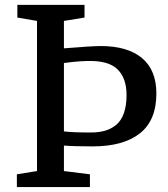

<svg xmlns="http://www.w3.org/2000/svg" viewBox="-20 -763 687 783"><path d="M48.8 0V-52.2L130.9 -65.4V-677.7L50.8 -691.4V-743.2H324.7V-691.4L240.7 -677.7V-565.9Q354.5 -575.2 391.1 -575.2Q500 -575.2 558.8 -526.4Q617.7 -477.5 617.7 -381.8Q617.7 -272 550.3 -219Q482.9 -166 357.9 -166Q281.7 -166 240.7 -169.4V-65.4L346.7 -52.2V0ZM351.1 -222.7Q383.3 -222.7 408.4 -230Q433.6 -237.3 453.9 -253.9Q474.1 -270.5 485.1 -301.3Q496.1 -332 496.1 -375.5Q496.1 -444.8 458.5 -481Q420.9 -517.1 334 -514.2Q292.5 -513.2 240.7 -505.9V-227.1Q275.9 -222.7 351.1 -222.7Z"/></svg>

Font: HaufeMerriweather
Style: Regular
Weight: 400
Designer: Eben Sorkin ( eben@eyebytes.com )
Foundry: Eben Sorkin
Version: Version 1.56